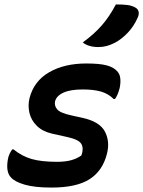

<svg xmlns="http://www.w3.org/2000/svg" viewBox="-20 -834 645 865"><path d="M237 -105Q275 -105 301.5 -112.5Q328 -120 347 -134Q358 -166 346.5 -185.5Q335 -205 286 -216L214 -232Q171 -242 145.5 -267.5Q120 -293 112.5 -326Q105 -359 113 -392Q133 -469 201.5 -508.5Q270 -548 369 -548Q429 -548 460.5 -539.5Q492 -531 507 -514Q520 -501 522 -480.5Q524 -460 519 -437Q515 -421 509.5 -408.5Q504 -396 498 -388H492Q468 -412 435 -421.5Q402 -431 352 -431Q297 -431 265.5 -416.5Q234 -402 228 -377Q224 -358 237.5 -341.5Q251 -325 302 -314L352 -303Q429 -286 452.5 -241.5Q476 -197 462 -142Q443 -65 384 -27Q325 11 212 11Q136 11 91.5 -2Q47 -15 30 -34Q6 -58 15 -113Q17 -128 23 -140.5Q29 -153 35 -161H41Q79 -130 123 -117.5Q167 -105 237 -105ZM502 -814Q534 -814 553.5 -811.5Q573 -809 588 -801Q602 -794 604.5 -781Q607 -768 600 -754Q584 -717 556.5 -687.5Q529 -658 497 -641Q477 -631 459.5 -626.5Q442 -622 422 -622Q401 -622 382.5 -627.5Q364 -633 353 -643Q404 -680 438.5 -719.5Q473 -759 502 -814Z"/></svg>

Font: Recursive Sn Csl St SmB
Style: Italic
Weight: 600
Italic angle: -15°
Version: Version 1.079;hotconv 1.0.112;makeotfexe 2.5.65598; ttfautoh